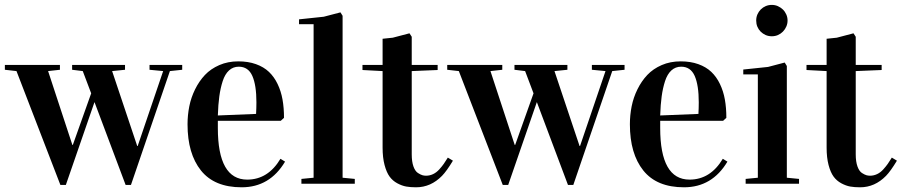

<svg xmlns="http://www.w3.org/2000/svg" viewBox="-26 -758 3720 792"><path d="M271.5 -470.2V-490.2H489.7V-470.2L436.5 -464.8L540 -155.8H542L647 -464.8L590.8 -470.2V-490.2H725.6V-470.2L674.8 -464.8L514.2 4.9H492.2L363.8 -336.9L245.6 4.9H223.1L42 -464.8L-5.9 -470.2V-490.2H221.2V-470.2L172.4 -464.8L272.5 -160.2H274.4L350.1 -373L315.4 -464.8Z M747.6 -245.1Q747.6 -283.2 754.9 -319.6Q762.2 -356 778.8 -389.6Q795.4 -423.3 819.3 -448.7Q843.3 -474.1 878.7 -489.5Q914.1 -504.9 957 -504.9Q997.6 -504.9 1029.8 -493.4Q1062 -481.9 1083.5 -461.4Q1105 -440.9 1119.1 -411.4Q1133.3 -381.8 1139.4 -347.4Q1145.5 -313 1145.5 -272L1132.3 -259.8H872.6V-230Q872.6 -17.1 993.7 -17.1Q1079.6 -17.1 1130.9 -103L1149.9 -91.3Q1086.9 14.6 970.7 14.6Q858.4 14.6 803 -54.7Q747.6 -124 747.6 -245.1ZM872.6 -281.7 1030.3 -288.1Q1031.7 -313 1031.7 -335.9Q1031.7 -406.7 1014.9 -444.8Q998 -482.9 959 -482.9Q935.5 -482.9 918.7 -467.5Q901.9 -452.1 892.6 -423.3Q883.3 -394.5 878.7 -360.6Q874 -326.7 872.6 -281.7Z M1207.5 -658.2V-678.2L1309.6 -689L1378.4 -707L1387.2 -692.9V-24.9L1437.5 -20V0H1217.3V-20L1267.6 -24.9V-658.2Z M1469.2 -469.2V-490.2H1552.2V-598.1L1594.2 -602.5L1663.1 -620.6L1672.4 -606.4V-490.2H1779.3V-469.2L1672.4 -464.8V-121.1Q1672.4 -91.3 1679.4 -71.5Q1686.5 -51.8 1698 -44.4Q1709.5 -37.1 1716.6 -35.2Q1723.6 -33.2 1731.4 -33.2Q1746.6 -33.2 1760.5 -39.8Q1774.4 -46.4 1785.9 -59.1Q1797.4 -71.8 1804.7 -82.3Q1812 -92.8 1821.3 -107.9L1842.3 -95.2Q1816.4 -52.2 1797.4 -32.7Q1751 14.6 1690.4 14.6Q1667.5 14.6 1649.7 11.5Q1631.8 8.3 1612.8 -2Q1593.8 -12.2 1581.1 -29.5Q1568.4 -46.9 1560.3 -77.4Q1552.2 -107.9 1552.2 -148.9V-464.8Z M2096.2 -470.2V-490.2H2314.5V-470.2L2261.2 -464.8L2364.7 -155.8H2366.7L2471.7 -464.8L2415.5 -470.2V-490.2H2550.3V-470.2L2499.5 -464.8L2338.9 4.9H2316.9L2188.5 -336.9L2070.3 4.9H2047.9L1866.7 -464.8L1818.8 -470.2V-490.2H2045.9V-470.2L1997.1 -464.8L2097.2 -160.2H2099.1L2174.8 -373L2140.1 -464.8Z M2572.3 -245.1Q2572.3 -283.2 2579.6 -319.6Q2586.9 -356 2603.5 -389.6Q2620.1 -423.3 2644 -448.7Q2668 -474.1 2703.4 -489.5Q2738.8 -504.9 2781.7 -504.9Q2822.3 -504.9 2854.5 -493.4Q2886.7 -481.9 2908.2 -461.4Q2929.7 -440.9 2943.8 -411.4Q2958 -381.8 2964.1 -347.4Q2970.2 -313 2970.2 -272L2957 -259.8H2697.3V-230Q2697.3 -17.1 2818.4 -17.1Q2904.3 -17.1 2955.6 -103L2974.6 -91.3Q2911.6 14.6 2795.4 14.6Q2683.1 14.6 2627.7 -54.7Q2572.3 -124 2572.3 -245.1ZM2697.3 -281.7 2855 -288.1Q2856.4 -313 2856.4 -335.9Q2856.4 -406.7 2839.6 -444.8Q2822.8 -482.9 2783.7 -482.9Q2760.3 -482.9 2743.4 -467.5Q2726.6 -452.1 2717.3 -423.3Q2708 -394.5 2703.4 -360.6Q2698.7 -326.7 2697.3 -281.7Z M3040 -451.2V-471.2L3142.1 -481.9L3210.9 -500L3219.7 -485.8V-24.9L3270 -20V0H3049.8V-20L3100.1 -24.9V-451.2ZM3093.3 -673.3Q3093.3 -687 3098.4 -698.7Q3103.5 -710.4 3112.3 -719.2Q3121.1 -728 3132.8 -732.9Q3144.5 -737.8 3157.7 -737.8Q3170.9 -737.8 3182.6 -732.7Q3194.3 -727.5 3203.4 -718.8Q3212.4 -710 3217.5 -698.2Q3222.7 -686.5 3222.7 -673.3Q3222.7 -660.2 3217.5 -648.4Q3212.4 -636.7 3203.6 -627.7Q3194.8 -618.7 3183.1 -613.5Q3171.4 -608.4 3157.7 -608.4Q3144 -608.4 3132.3 -613.5Q3120.6 -618.7 3111.8 -627.4Q3103 -636.2 3098.1 -647.9Q3093.3 -659.7 3093.3 -673.3Z M3300.8 -469.2V-490.2H3383.8V-598.1L3425.8 -602.5L3494.6 -620.6L3503.9 -606.4V-490.2H3610.8V-469.2L3503.9 -464.8V-121.1Q3503.9 -91.3 3511 -71.5Q3518.1 -51.8 3529.5 -44.4Q3541 -37.1 3548.1 -35.2Q3555.2 -33.2 3563 -33.2Q3578.1 -33.2 3592 -39.8Q3606 -46.4 3617.4 -59.1Q3628.9 -71.8 3636.2 -82.3Q3643.6 -92.8 3652.8 -107.9L3673.8 -95.2Q3647.9 -52.2 3628.9 -32.7Q3582.5 14.6 3522 14.6Q3499 14.6 3481.2 11.5Q3463.4 8.3 3444.3 -2Q3425.3 -12.2 3412.6 -29.5Q3399.9 -46.9 3391.8 -77.4Q3383.8 -107.9 3383.8 -148.9V-464.8Z"/></svg>

Font: Vidaloka 
Style: Regular
Weight: 400
Designer: Cyreal (www.cyreal.org)
Foundry: Cyreal (www.cyreal.org)
Version: Version 1.011